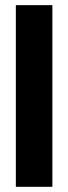

<svg xmlns="http://www.w3.org/2000/svg" viewBox="-20 -719 263 739"><path d="M41 0V-699.2H181.6V0Z"/></svg>

Font: Post No Bills Colombo ExtraBold
Style: Regular
Weight: 800
Designer: Kosala Senevirathne, Siva Puranthara, Lasantha Premarathna, Tharique Azeez
Foundry: Mooniak
Version: Version 1.220 ; ttfautohint (v1.6)